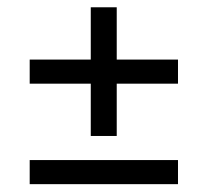

<svg xmlns="http://www.w3.org/2000/svg" viewBox="-20 -566 556 514"><path d="M59.5 -73V-137.5H456.5V-73ZM292.5 -202H223V-546.5H292.5ZM59.5 -342V-406.5H456.5V-342Z"/></svg>

Font: Anek Latin Medium
Style: Regular
Weight: 400
Version: Version 1.003